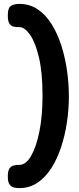

<svg xmlns="http://www.w3.org/2000/svg" viewBox="-20 -793 404 984"><path d="M80 171Q65 171 51.5 168Q38 165 29 152.5Q20 140 20 112Q20 83 28.5 70.5Q37 58 50.5 55Q64 52 79 52Q113 52 139.5 6Q166 -40 182 -119.5Q198 -199 198 -301Q198 -421 179.5 -499Q161 -577 133.5 -615.5Q106 -654 80 -654H75Q61 -654 48.5 -657Q36 -660 28 -672.5Q20 -685 20 -713Q20 -755 38 -764Q56 -773 79 -773Q132 -773 173.5 -745Q215 -717 245 -668.5Q275 -620 294.5 -559Q314 -498 323.5 -431Q333 -364 333 -299Q333 -233 323 -166Q313 -99 293 -38.5Q273 22 243 69Q213 116 172 143.5Q131 171 80 171Z"/></svg>

Font: Fredoka SemiBold
Style: Regular
Weight: 600
Designer: Ben Nathan
Foundry: Milena B. Brandão, Ben Nathan
Version: Version 2.001